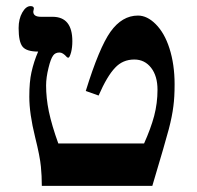

<svg xmlns="http://www.w3.org/2000/svg" viewBox="-20 -609 644 629"><path d="M552 -333Q552 -290 548 -261Q544 -228 533 -186Q522 -144 479 0H117Q117 -33 114 -63Q111 -96 95 -160Q76 -237 76 -292Q76 -341 83 -372Q91 -408 105 -440Q67 -440 54 -456Q41 -472 41 -517Q41 -547 53 -568Q65 -589 80 -589Q91 -589 91 -581L89 -571Q89 -554 114 -554H152Q217 -554 217 -474Q217 -454 213 -438Q208 -420 204 -420Q201 -420 199 -422Q186 -437 175 -437Q161 -437 154 -427Q146 -416 139 -387Q131 -355 131 -329Q131 -288 140 -244Q150 -197 171 -139H452Q474 -188 485 -229Q496 -271 496 -315Q496 -360 475 -387Q454 -414 420 -414Q382 -414 357 -387Q331 -360 303 -296L261 -311Q305 -453 342 -505Q380 -558 432 -558Q462 -558 490 -530Q519 -501 535 -451Q552 -398 552 -333Z"/></svg>

Font: Libra Serif Modern
Style: Bold
Weight: 700
Designer: Stefan Peev, Context Ltd
Foundry: Ascender Corporation
Version: Version 1.000